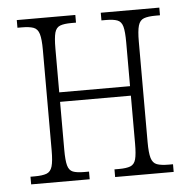

<svg xmlns="http://www.w3.org/2000/svg" viewBox="-44 -580 619 624"><g transform="rotate(-5 265.5 -268.0)"><path d="M33 0V-25H47Q72 -25 85.5 -30Q99 -35 104 -52Q109 -69 109 -104V-432Q109 -467 104 -484Q99 -501 85.5 -506Q72 -511 47 -511H33V-536H224V-511H209Q185 -511 172 -506Q159 -501 154.5 -484.5Q150 -468 150 -433V-290H381V-433Q381 -468 376.5 -484.5Q372 -501 359 -506Q346 -511 322 -511H307V-536H498V-511H484Q459 -511 445.5 -506Q432 -501 427 -484Q422 -467 422 -432V-104Q422 -69 427 -52Q432 -35 445.5 -30Q459 -25 484 -25H498V0H307V-25H322Q346 -25 359 -30Q372 -35 376.5 -51.5Q381 -68 381 -103V-259H150V-103Q150 -68 154.5 -51.5Q159 -35 171.5 -30Q184 -25 209 -25H224V0Z"/></g></svg>

Font: Noto Serif Condensed ExtraLight
Style: Regular
Weight: 200
Width: 3
Designer: Monotype Design Team
Foundry: Monotype Imaging Inc.
Version: Version 2.013; ttfautohint (v1.8.4.7-5d5b)